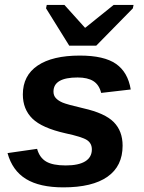

<svg xmlns="http://www.w3.org/2000/svg" viewBox="-20 -767 596 796"><path d="M488.3 -163.1Q488.3 -78.1 425.5 -34.2Q362.8 9.8 242.7 9.8Q144.5 9.8 87.9 -24.9Q31.2 -59.6 11.2 -132.3L133.8 -149.9Q144 -113.3 171.4 -97.2Q198.7 -81.1 252.4 -81.1Q305.7 -81.1 333.3 -98.1Q360.8 -115.2 360.8 -147.5Q360.8 -172.9 340.6 -186.3Q320.3 -199.7 251.5 -214.4Q154.3 -236.3 114.5 -275.1Q74.7 -314 74.7 -375.5Q74.7 -453.6 136 -495.1Q197.3 -536.6 311 -536.6Q411.6 -536.6 460.9 -502.2Q510.3 -467.8 522 -396L399.4 -381.8Q391.1 -415.5 367.2 -430.7Q343.3 -445.8 301.8 -445.8Q201.7 -445.8 201.7 -387.2Q201.7 -371.1 211.4 -360.4Q221.2 -349.6 239.3 -341.8Q257.3 -334 326.2 -317.9Q415 -297.9 451.7 -260.7Q488.3 -223.6 488.3 -163.1ZM378.9 -577.6H267.1L170.9 -732.4L173.8 -746.6H247.1L332 -652.3H334L451.2 -746.6H533.7L530.8 -732.4Z"/></svg>

Font: Liberation Sans
Style: Bold Italic
Weight: 700
Italic angle: -12°
Designer: Steve Matteson
Foundry: Ascender Corporation
Version: Version 2.1.5